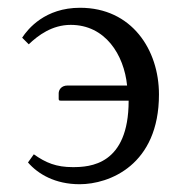

<svg xmlns="http://www.w3.org/2000/svg" viewBox="-20 -462 461 494"><path d="M307 -242H154C137 -242 131 -230 131 -222V-208C131 -204 132 -203 137 -203H311C311 -37 211 -32 167 -32C125 -32 98 -43 67 -65L52 -44C78 -14 122 12 185 12C261 12 389 -37 389 -219C389 -334 319 -442 186 -442C96 -442 52 -388 37 -365L54 -348C78 -371 114 -398 162 -398C251 -398 299 -321 307 -242Z"/></svg>

Font: Libertinus Serif
Style: Regular
Weight: 400
Designer: Philipp H. Poll, Khaled Hosny
Foundry: Caleb Maclennan
Version: Version 7.050;RELEASE